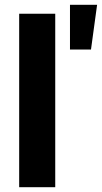

<svg xmlns="http://www.w3.org/2000/svg" viewBox="-20 -785 427 805"><path d="M211.6 -727.3H60.4V0H211.6ZM273.4 -577.4H361.5L387.1 -764.9H273.4Z"/></svg>

Font: GiG Sans
Style: Bold
Weight: 700
Designer: Andreas Faust
Version: Version 1.100;FEAKit 1.0